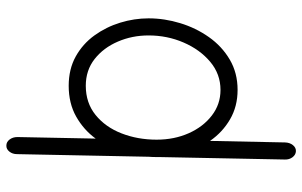

<svg xmlns="http://www.w3.org/2000/svg" viewBox="-195 -560 959 609"><g transform="rotate(-90 284.5 -255.5)"><path d="M109.4 203.6Q98.1 203.1 90.3 192.9Q82.5 182.6 83 168.5L90.8 -228Q90.8 -232.9 90.8 -238.3Q90.8 -251 91.8 -263.7L100.1 -680.7Q100.1 -695.3 108.2 -705.3Q116.2 -715.3 127.4 -714.8Q138.7 -714.8 146.5 -704.6Q154.3 -694.3 154.3 -679.7L149.4 -431.6Q177.2 -469.7 219.2 -493.4Q261.2 -517.1 316.9 -517.1Q369.6 -517.1 409.7 -494.9Q449.7 -472.7 476.6 -435.5Q503.4 -398.4 517.1 -353.8Q530.8 -309.1 530.8 -263.7Q530.8 -213.4 515.6 -163.6Q500.5 -113.8 471.4 -72.5Q442.4 -31.2 400.1 -6.3Q357.9 18.6 303.7 18.6Q251.5 18.6 210.4 -5.4Q169.4 -29.3 142.1 -68.8L137.2 169.4Q136.7 184.1 128.7 194.1Q120.6 204.1 109.4 203.6ZM316.9 -462.9Q262.7 -462.9 224.4 -431.9Q186 -400.9 166 -349.6Q146 -298.3 146 -238.3Q146 -182.1 166.5 -136.2Q187 -90.3 222.7 -63Q258.3 -35.6 303.7 -35.6Q354 -35.6 392.8 -68.1Q431.6 -100.6 454.1 -152.6Q476.6 -204.6 476.6 -263.7Q476.6 -315.9 457 -361.3Q437.5 -406.7 401.9 -434.8Q366.2 -462.9 316.9 -462.9Z"/></g></svg>

Font: Mikhak-FD Light
Style: Regular
Weight: 300
Designer: Amin Abedi
Version: Version 3.2